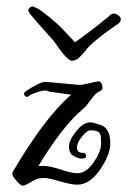

<svg xmlns="http://www.w3.org/2000/svg" viewBox="-20 -600 400 604"><path d="M130 -342 228 -333Q240 -333 260 -338Q280 -343 289 -344Q298 -345 301.5 -331Q305 -317 293.5 -313Q282 -309 266 -286.5Q250 -264 243 -259Q177 -204 101 -78H116Q137 -78 171.5 -66.5Q206 -55 223 -55Q251 -55 274.5 -89Q298 -123 298 -148Q298 -173 295 -179Q290 -190 264 -190Q254 -190 238 -170.5Q222 -151 222 -135Q222 -119 242 -119Q248 -119 250 -114.5Q252 -110 250 -105.5Q248 -101 237 -101Q226 -101 211.5 -109.5Q197 -118 197 -138.5Q197 -159 219.5 -187Q242 -215 264 -215Q273 -215 289 -209Q327 -202 327 -149Q327 -113 294.5 -66Q262 -19 223 -19Q204 -19 169 -29.5Q134 -40 119 -40Q104 -40 95 -36.5Q86 -33 75 -26Q58 -16 51.5 -16Q45 -16 32 -31Q19 -46 19 -51.5Q19 -57 20 -59Q121 -231 204 -302L134 -312Q124 -319 100 -311Q76 -303 71.5 -298.5Q67 -294 62 -296Q57 -298 56 -303Q55 -308 59 -312V-311Q70 -320 91 -331Q112 -342 119.5 -342Q127 -342 130 -342ZM216 -467Q278 -511 330 -555Q337 -560 347 -555Q360 -548 360 -540Q360 -532 354 -527Q264 -465 248 -439Q246 -437 241 -431.5Q236 -426 233 -423Q230 -420 226 -416Q216 -409 206 -409Q191 -409 150 -470Q82 -546 75.5 -555Q69 -564 69 -568Q69 -572 73.5 -576Q78 -580 81.5 -580Q85 -580 97.5 -573.5Q110 -567 135 -546.5Q160 -526 173.5 -512Q187 -498 216 -467Z"/></svg>

Font: Ruge Boogie
Style: Regular
Weight: 400
Version: Version 1.003